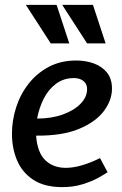

<svg xmlns="http://www.w3.org/2000/svg" viewBox="-20 -754 500 787"><path d="M293 -506Q331 -506 364.5 -494Q398 -482 418.5 -456.5Q439 -431 439 -391Q439 -343 405.5 -298.5Q372 -254 303.5 -225.5Q235 -197 128 -198Q133 -129 165.5 -97.5Q198 -66 250 -66Q280 -66 316 -76.5Q352 -87 390 -106L421 -48Q408 -39 381.5 -24.5Q355 -10 317.5 1.5Q280 13 236 13Q162 13 116.5 -17Q71 -47 50 -96.5Q29 -146 29 -206Q29 -260 46 -313.5Q63 -367 97 -410.5Q131 -454 180 -480Q229 -506 293 -506ZM283 -434Q241 -434 209.5 -410.5Q178 -387 159 -349Q140 -311 132 -268Q191 -268 237 -284.5Q283 -301 310 -328.5Q337 -356 337 -389Q337 -410 322 -422Q307 -434 283 -434ZM361 -734 413 -576H337L235 -734ZM212 -734 264 -576H188L86 -734Z"/></svg>

Font: Rosario SemiBold
Style: Italic
Weight: 600
Italic angle: -8.05°
Designer: Hector Gatti
Foundry: Omnibus Type
Version: Version 1.101; ttfautohint (v1.8.1.43-b0c9)